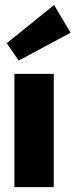

<svg xmlns="http://www.w3.org/2000/svg" viewBox="-20 -769 310 789"><path d="M39.1 0V-465.5H200.9V0ZM202.3 -748.6 270 -634.5 56.8 -520 7.7 -591.4Z"/></svg>

Font: Spartan ExtBd
Style: Regular
Weight: 800
Designer: Matt Bailey, Mirko Velimirovic
Foundry: Matt Bailey
Version: Version 1.005